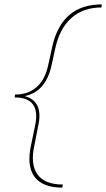

<svg xmlns="http://www.w3.org/2000/svg" viewBox="-20 -731 483 873"><path d="M217 -516Q259 -711 443 -711L441 -697Q359 -697 305.5 -650Q252 -603 232 -514L214 -432Q187 -313 92 -294Q180 -271 153 -155L137 -73Q117 15 150 61.5Q183 108 266 108L263 122Q172 122 136 71.5Q100 21 122 -75L139 -157Q168 -288 47 -288L48 -301Q108 -301 146.5 -335Q185 -369 199 -434Z"/></svg>

Font: EauTest Thin
Style: Italic
Weight: 250
Italic angle: -12°
Designer: Christian Thalmann (Catharsis Fonts)
Version: Version 0.001;PS 000.001;hotconv 1.0.88;makeotf.lib2.5.64775